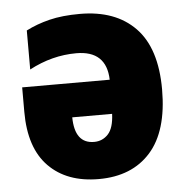

<svg xmlns="http://www.w3.org/2000/svg" viewBox="-46 -608 642 662"><g transform="rotate(-5 275.5 -276.5)"><path d="M67 -522V-387Q146 -429 230 -429Q334 -429 337 -328H34V-243Q34 -118 97 -54Q160 10 270 10Q385 10 449.5 -62.5Q514 -135 514 -279Q514 -422 445.5 -492.5Q377 -563 254 -563Q193 -563 148.5 -552Q104 -541 67 -522ZM265 -119Q198 -119 197 -210H335Q333 -161 313.5 -140Q294 -119 265 -119Z"/></g></svg>

Font: Noto Sans UI SemiCondensed Black
Style: Regular
Weight: 900
Width: 4
Designer: Monotype Design Team
Foundry: Monotype Imaging Inc.
Version: 1.001